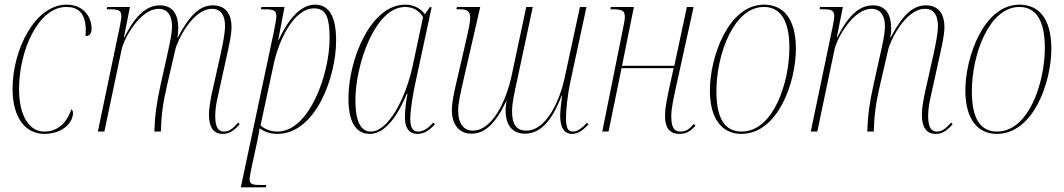

<svg xmlns="http://www.w3.org/2000/svg" viewBox="-20 -566 4576 826"><path d="M170 10C249 10 294 -38 294 -80C294 -89 290 -94 287 -96C266 -34 226 0 170 0C108 0 62 -64 62 -183C62 -349 145 -536 265 -536C316 -536 346 -511 349 -443C349 -433 349 -422 348 -411C364 -411 374 -419 374 -443C374 -493 339 -546 267 -546C129 -546 34 -350 34 -184C34 -55 93 10 170 10Z M938 10C965 10 984 -1 1011 -31L1005 -39C981 -12 966 0 943 0C912 0 906 -33 906 -67C906 -87 909 -113 913 -132L957 -332C964 -365 976 -413 976 -450C976 -499 956 -543 896 -543C843 -543 798 -506 745 -405H743C746 -419 747 -432 747 -444C747 -499 727 -543 668 -543C614 -543 565 -505 515 -405H513L539 -536H441L439 -526H453C491 -526 502 -521 502 -496C502 -487 499 -472 496 -455L401 0H429L503 -352C513 -401 583 -528 662 -528C707 -528 720 -490 720 -454C720 -420 710 -378 700 -332L670 -197C654 -124 646 -68 644 0H672C674 -70 681 -123 698 -196L734 -352C743 -392 809 -528 892 -528C934 -528 948 -495 948 -455C948 -420 938 -376 929 -332L894 -176C888 -148 879 -106 879 -72C879 -27 893 10 938 10Z M1158 -429 1016 240H1123L1126 230H1110C1069 230 1054 228 1054 207C1054 200 1055 190 1058 175L1088 35C1092 19 1093 8 1097 -14C1117 0 1140 10 1173 10C1339 10 1426 -237 1426 -391C1426 -490 1399 -546 1335 -546C1270 -546 1216 -476 1179 -394H1177L1204 -536H1105L1102 -526H1115C1153 -526 1169 -523 1169 -497C1169 -484 1164 -461 1158 -429ZM1174 0C1137 0 1111 -16 1101 -27L1157 -288C1178 -390 1243 -530 1331 -530C1378 -530 1398 -500 1398 -402C1398 -244 1309 0 1174 0Z M1571 10C1620 10 1676 -33 1730 -162H1733C1727 -131 1722 -91 1722 -63C1721 -20 1737 10 1776 10C1805 10 1828 -6 1851 -31L1845 -39C1821 -14 1802 0 1779 0C1755 0 1745 -19 1745 -54C1745 -88 1756 -158 1765 -200L1837 -535H1829L1808 -505C1790 -528 1763 -546 1723 -546C1574 -546 1479 -309 1479 -143C1479 -44 1509 10 1571 10ZM1575 0C1536 0 1509 -36 1509 -135C1509 -287 1593 -536 1723 -536C1755 -536 1785 -521 1800 -492L1755 -281C1725 -143 1651 0 1575 0Z M2441 10C2471 10 2494 -12 2512 -31L2505 -38C2486 -18 2468 0 2443 0C2425 0 2415 -13 2415 -59C2415 -91 2420 -150 2435 -220L2503 -536H2475L2408 -226C2390 -143 2334 -4 2244 -4C2197 -4 2183 -38 2183 -86C2183 -126 2193 -166 2202 -208L2272 -536H2244L2182 -245C2157 -126 2096 -4 2014 -4C1976 -4 1951 -33 1951 -90C1951 -126 1963 -172 1976 -231L2046 -536H1946L1943 -526H1958C1989 -526 2003 -518 2003 -490C2003 -474 1998 -449 1990 -413L1948 -231C1938 -188 1924 -132 1924 -92C1924 -35 1951 9 2008 9C2066 9 2112 -34 2158 -131L2159 -130C2158 -121 2155 -105 2155 -91C2155 -35 2179 9 2238 9C2302 9 2352 -40 2396 -154H2398C2394 -121 2390 -90 2390 -69C2390 -19 2406 10 2441 10Z M2902 10C2933 10 2950 -1 2972 -25L2965 -33C2945 -9 2930 0 2907 0C2876 0 2868 -25 2868 -66C2868 -98 2876 -136 2890 -200L2964 -536H2935L2881 -283H2656L2707 -536H2608L2606 -526H2618C2657 -526 2668 -519 2668 -494C2668 -486 2667 -475 2664 -462L2571 0H2598L2654 -273H2878L2862 -200C2852 -152 2841 -108 2841 -67C2841 -26 2854 10 2902 10Z M3169 10C3328 10 3404 -214 3404 -356C3404 -492 3345 -546 3267 -546C3113 -546 3034 -320 3034 -177C3034 -50 3090 10 3169 10ZM3171 0C3104 0 3062 -47 3062 -173C3062 -333 3137 -536 3266 -536C3335 -536 3376 -482 3376 -361C3376 -209 3306 0 3171 0Z M4005 10C4032 10 4051 -1 4078 -31L4072 -39C4048 -12 4033 0 4010 0C3979 0 3973 -33 3973 -67C3973 -87 3976 -113 3980 -132L4024 -332C4031 -365 4043 -413 4043 -450C4043 -499 4023 -543 3963 -543C3910 -543 3865 -506 3812 -405H3810C3813 -419 3814 -432 3814 -444C3814 -499 3794 -543 3735 -543C3681 -543 3632 -505 3582 -405H3580L3606 -536H3508L3506 -526H3520C3558 -526 3569 -521 3569 -496C3569 -487 3566 -472 3563 -455L3468 0H3496L3570 -352C3580 -401 3650 -528 3729 -528C3774 -528 3787 -490 3787 -454C3787 -420 3777 -378 3767 -332L3737 -197C3721 -124 3713 -68 3711 0H3739C3741 -70 3748 -123 3765 -196L3801 -352C3810 -392 3876 -528 3959 -528C4001 -528 4015 -495 4015 -455C4015 -420 4005 -376 3996 -332L3961 -176C3955 -148 3946 -106 3946 -72C3946 -27 3960 10 4005 10Z M4268 10C4427 10 4503 -214 4503 -356C4503 -492 4444 -546 4366 -546C4212 -546 4133 -320 4133 -177C4133 -50 4189 10 4268 10ZM4270 0C4203 0 4161 -47 4161 -173C4161 -333 4236 -536 4365 -536C4434 -536 4475 -482 4475 -361C4475 -209 4405 0 4270 0Z"/></svg>

Font: Noto Serif Display Condensed Thin
Style: Italic
Weight: 100
Width: 3
Italic angle: -12°
Designer: Monotype Design Team
Foundry: Monotype Imaging Inc.
Version: Version 2.009